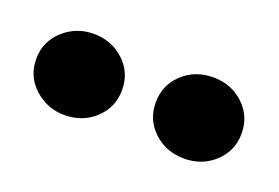

<svg xmlns="http://www.w3.org/2000/svg" viewBox="-38 -861 452 311"><g transform="rotate(20 187.5 -705.0)"><path d="M10 -705Q10 -735 32 -755Q54 -775 84 -775Q115 -775 136.5 -755Q158 -735 158 -705Q158 -675 136.5 -655Q115 -635 84 -635Q54 -635 32 -655Q10 -675 10 -705ZM216 -705Q216 -735 237.5 -755Q259 -775 290 -775Q321 -775 342.5 -755Q364 -735 364 -705Q364 -675 342.5 -655Q321 -635 290 -635Q259 -635 237.5 -655Q216 -675 216 -705Z"/></g></svg>

Font: Open Sauce Sans Medium
Style: Regular
Weight: 500
Designer: Alfredo Marco Pradil
Foundry: Creative Sauce Fz LLC
Version: Version 1.477